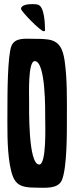

<svg xmlns="http://www.w3.org/2000/svg" viewBox="-20 -907 360 930"><path d="M170 -110C116 -110 121 -382 121 -422C121 -449 115 -611 148 -611C202 -611 199 -371 199 -331C199 -300 206 -110 170 -110ZM156 2C197 2 261 10 280 -35C305 -96 304 -264 304 -335C304 -426 306 -523 293 -613C285 -666 270 -709 210 -716C187 -719 163 -719 140 -719C103 -719 54 -726 36 -686C16 -640 16 -443 16 -383C16 -293 13 -195 28 -107C45 -16 68 2 156 2ZM198 -759C198 -788 196 -873 165 -884C157 -887 143 -887 135 -887C121 -887 82 -885 82 -864C82 -852 176 -756 191 -756H195Z"/></svg>

Font: DisSenso
Style: Regular
Weight: 400
Version: Version 1.150